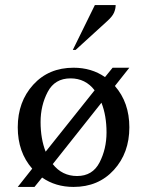

<svg xmlns="http://www.w3.org/2000/svg" viewBox="-20 -727 580 757"><path d="M50 10 107 -62Q50 -127 50 -225Q50 -326 111 -393Q172 -460 270 -460Q341 -460 394 -423L424 -460H490L433 -388Q490 -323 490 -225Q490 -124 429 -57Q368 10 270 10Q199 10 146 -27L116 10ZM140 -246Q140 -180 160 -129L353 -371Q317 -418 258 -418Q196 -418 168 -364.5Q140 -311 140 -246ZM284 -33Q345 -33 372.5 -86.5Q400 -140 400 -205Q400 -271 380 -322L188 -80Q225 -33 284 -33ZM267 -530 354 -707H436Q436 -692 429.5 -677Q423 -662 403 -644L278 -530Z"/></svg>

Font: Spectral
Style: Regular
Weight: 400
Designer: Jean-Baptiste Levee
Foundry: Production Type
Version: Version 1.002